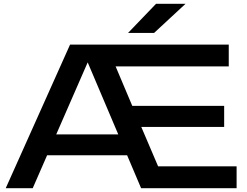

<svg xmlns="http://www.w3.org/2000/svg" viewBox="-20 -983 1288 1003"><path d="M718 -320 806 -114H1216V0H717L411 -721H466L151 0H10L346 -750H1175V-636H584L671 -430H1151V-320ZM173 -172V-281H679V-172ZM795 -963H949L785 -811H649Z"/></svg>

Font: Bounded
Style: Regular
Weight: 400
Designer: Vlad Churkin
Version: Version 1.0